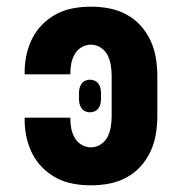

<svg xmlns="http://www.w3.org/2000/svg" viewBox="-20 -548 540 576"><path d="M253 8Q227 8 201 3.5Q175 -1 151.5 -13Q128 -25 109 -43.5Q90 -62 78 -85Q66 -108 60 -134Q54 -160 54 -186V-195H191V-191Q191 -176 194 -161.5Q197 -147 204.5 -134Q212 -121 225 -113.5Q238 -106 253 -106Q269 -106 282.5 -115Q296 -124 303 -138Q310 -152 312.5 -168Q315 -184 315 -200V-320Q315 -336 312.5 -352Q310 -368 303 -382Q296 -396 282.5 -405Q269 -414 253 -414Q238 -414 225 -406.5Q212 -399 204.5 -386Q197 -373 194 -358.5Q191 -344 191 -329V-325H54V-334Q54 -360 60 -386Q66 -412 78 -435Q90 -458 109 -476.5Q128 -495 151.5 -507Q175 -519 201 -523.5Q227 -528 253 -528Q280 -528 307 -523Q334 -518 358.5 -505Q383 -492 401.5 -471.5Q420 -451 431.5 -426.5Q443 -402 447.5 -374.5Q452 -347 452 -320V-200Q452 -173 447.5 -145.5Q443 -118 431.5 -93.5Q420 -69 401.5 -48.5Q383 -28 358.5 -15Q334 -2 307 3Q280 8 253 8ZM250 -211Q243 -211 236 -214Q229 -217 224.5 -223.5Q220 -230 218.5 -237Q217 -244 217 -252V-268Q217 -276 218.5 -283Q220 -290 224.5 -296.5Q229 -303 236 -306Q243 -309 250 -309Q257 -309 264 -306Q271 -303 275.5 -296.5Q280 -290 281.5 -283Q283 -276 283 -268V-252Q283 -244 281.5 -237Q280 -230 275.5 -223.5Q271 -217 264 -214Q257 -211 250 -211Z"/></svg>

Font: Iosevka Term Curly Heavy
Style: Regular
Weight: 900
Designer: Belleve Invis
Foundry: Belleve Invis
Version: Version 32.3.0